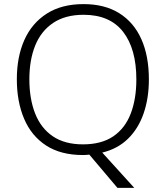

<svg xmlns="http://www.w3.org/2000/svg" viewBox="-20 -745 808 935"><path d="M705 -358Q705 -267 679.5 -193Q654 -119 603.5 -69.5Q553 -20 478 -2L634 170H552L415 8Q407 9 399 9.5Q391 10 384 10Q276 10 204.5 -36.5Q133 -83 97.5 -166.5Q62 -250 62 -359Q62 -468 98.5 -550Q135 -632 207.5 -678.5Q280 -725 387 -725Q490 -725 561 -680.5Q632 -636 668.5 -554Q705 -472 705 -358ZM123 -359Q123 -264 151 -192.5Q179 -121 237 -81.5Q295 -42 384 -42Q474 -42 531.5 -81Q589 -120 616.5 -191.5Q644 -263 644 -358Q644 -507 579.5 -590Q515 -673 387 -673Q298 -673 239 -633.5Q180 -594 151.5 -523.5Q123 -453 123 -359Z"/></svg>

Font: Noto Sans Gurmukhi UI Light
Style: Regular
Weight: 300
Designer: Jelle Bosma - Monotype Design Team
Foundry: Monotype Imaging Inc.
Version: Version 2.004; ttfautohint (v1.8.4.7-5d5b)